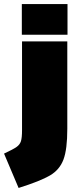

<svg xmlns="http://www.w3.org/2000/svg" viewBox="-81 -710 381 950"><path d="M27 -690H253V-538H27ZM-61 50Q-16 29 0.5 17.5Q17 6 22.5 -11Q28 -28 28 -66V-505H252V-73Q252 29 233 79.5Q214 130 166.5 158Q119 186 11 220Z"/></svg>

Font: Cairo Black
Style: Regular
Weight: 900
Designer: Mohamed Gaber, Accademia di Belle Arti di Urbino and others
Foundry: Kief Type Foundry, Accademia di Belle Arti di Urbino and others
Version: Version 3.011